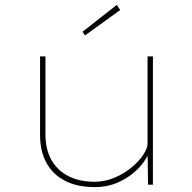

<svg xmlns="http://www.w3.org/2000/svg" viewBox="-20 -756 785 786"><path d="M368 10Q296 10 246 -16Q196 -42 170 -89.5Q144 -137 144 -203V-525H166V-206Q166 -144 191 -100.5Q216 -57 261 -34.5Q306 -12 366 -12Q411 -12 451 -29.5Q491 -47 521 -72.5Q551 -98 567.5 -124Q584 -150 584 -167V-525H606V0H586L584 -143L596 -147Q584 -108 551.5 -72Q519 -36 471.5 -13Q424 10 368 10ZM328 -611 318 -626 458 -736 472 -715Z"/></svg>

Font: Lexend Giga Thin
Style: Regular
Weight: 250
Version: Version 1.007